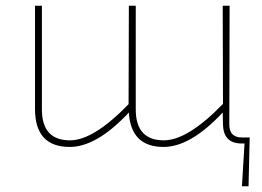

<svg xmlns="http://www.w3.org/2000/svg" viewBox="-20 -500 913 669"><path d="M846 149H823L832 0H822Q758 0 757 -67L756 -108Q644 12 550 12Q436 12 429 -108Q317 12 223 12Q102 12 102 -120V-480H126V-121Q125 -11 224 -11Q306 -11 428 -137L429 -480H453V-121Q452 -11 551 -11Q634 -11 757 -138L756 -480H780L779 -66Q779 -21 823 -21H850Z"/></svg>

Font: Taylor Sans Thin
Style: Regular
Weight: 100
Italic angle: -8°
Designer: Natanael Gama
Version: Version 1.001 September 8, 2015